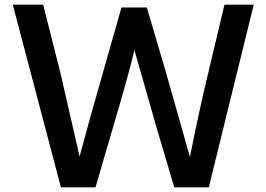

<svg xmlns="http://www.w3.org/2000/svg" viewBox="-20 -767 1128 814"><path d="M34.2 -747.1H163.1L235.4 -460.9L317.4 -103.5Q367.2 -289.1 417 -460.9L495.1 -735.4H602.5L683.6 -460L785.2 -101.6Q825.2 -302.7 863.3 -460L931.6 -747.1H1055.7L865.2 27.3H718.8L646.5 -216.8L549.8 -554.7Q525.4 -450.2 456.1 -216.8L384.8 27.3H238.3Z"/></svg>

Font: GenEi M Gothic v2 Medium
Style: Regular
Weight: 500
Version: Version 2.0